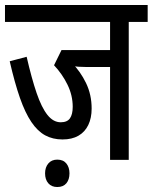

<svg xmlns="http://www.w3.org/2000/svg" viewBox="-20 -642 613 771"><path d="M497 -554V0H422V-373H325Q309 -373 295 -374Q281 -375 268 -377L269 -389Q303 -355 325.5 -308.5Q348 -262 348 -206Q348 -168 334.5 -140Q321 -112 295 -97Q269 -82 231 -82Q192 -82 161.5 -98.5Q131 -115 106 -152Q81 -189 60 -249Q39 -309 19 -396L87 -414Q107 -327 127 -268.5Q147 -210 170.5 -180.5Q194 -151 224 -151Q250 -151 261 -167Q272 -183 272 -213Q272 -259 251 -302Q230 -345 197 -380L227 -441H422V-554H0V-622H573V-554ZM161 54Q161 30 174 14.5Q187 -1 210 -1Q234 -1 246.5 14.5Q259 30 259 54Q259 79 246.5 94Q234 109 210 109Q187 109 174 94Q161 79 161 54Z"/></svg>

Font: Noto Sans ExtraCondensed
Style: Regular
Weight: 400
Width: 2
Designer: Monotype Design Team
Foundry: Monotype Imaging Inc.
Version: Version 2.013